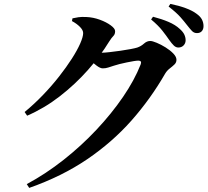

<svg xmlns="http://www.w3.org/2000/svg" viewBox="-20 -867 1040 960"><path d="M871.6 -629.4Q859.4 -629.4 849 -639.4Q838.7 -649.4 826.1 -667.2Q812.2 -687.7 791.7 -713.8Q771.2 -739.9 735.5 -769.7L745.1 -783.3Q787.5 -772.4 822 -757.8Q856.6 -743.2 879.1 -722.1Q895.5 -707.5 901.8 -693.7Q908.1 -680 908.1 -665.7Q908.1 -650.6 898 -640Q887.9 -629.4 871.6 -629.4ZM113.8 53.6Q209.3 2.2 298 -67.8Q386.7 -137.8 462.3 -218.3Q537.9 -298.8 595.2 -382.5Q652.4 -466.2 683.3 -544.8Q690.5 -563.9 671.9 -563.9Q663.9 -563.9 648.4 -561.4Q632.8 -558.9 613.8 -554.9Q594.8 -550.9 577.7 -546.7Q560.6 -542.4 549.9 -538.7Q533.9 -533.5 521.1 -529.4Q508.3 -525.2 493.5 -525.2Q481 -525.2 462.4 -539.4Q443.7 -553.5 423.1 -570.9L441.5 -607Q457.9 -605 468.3 -604.2Q478.7 -603.4 489.2 -603.4Q501.9 -603.4 527.1 -606.2Q552.2 -608.9 580.6 -613Q608.9 -617.1 632.6 -621.5Q656.3 -626 666.3 -629.2Q685.3 -635.8 699.9 -649Q714.4 -662.1 731.2 -662.1Q742.2 -662.1 763.6 -653.1Q785.1 -644.2 807.8 -630.1Q830.5 -616 846.4 -599.6Q862.3 -583.1 862.3 -567.8Q862.3 -554 851.7 -544.1Q841.2 -534.2 828.3 -524.3Q815.3 -514.4 806.1 -499.5Q732.8 -372.1 636.8 -263.7Q540.7 -155.4 415.1 -70.2Q289.5 15 126.1 72.5ZM103.1 -306.9Q151.3 -346.6 195.2 -392.4Q239.1 -438.1 275.6 -484.7Q312 -531.2 339.1 -573.4Q366.2 -615.7 381 -649.3Q395.8 -682.9 395.8 -701.8Q395.8 -716.2 379.8 -732.5Q363.9 -748.7 339.8 -761.6L342.4 -775.3Q356.9 -778.7 372.5 -780.9Q388.1 -783.2 412.3 -781.9Q446 -780.5 478.9 -768.5Q511.9 -756.4 533.7 -740.3Q555.6 -724.3 555.6 -711.2Q555.6 -695.5 546.9 -687.2Q538.3 -678.9 525.8 -659.2Q481.9 -587.2 418.9 -516.2Q355.8 -445.2 279.2 -385.7Q202.5 -326.1 115.7 -288.5ZM964.7 -701.5Q949.8 -701.5 939.6 -712.4Q929.3 -723.3 914.5 -742.3Q900.9 -760.1 881.7 -781.8Q862.5 -803.6 823 -834.3L831.9 -847.5Q874.7 -838.8 908.1 -826.4Q941.6 -814.1 962.2 -798.6Q981.8 -784.8 989.7 -769.3Q997.6 -753.8 997.6 -736.6Q997.6 -720.5 988.9 -711Q980.3 -701.5 964.7 -701.5Z"/></svg>

Font: Noto Serif SC ExtraLight
Style: Regular
Weight: 200
Designer: Ryoko NISHIZUKA 西塚涼子 (kana & ideographs); Frank Grießhammer (Latin, Greek & Cyrillic); Wenlong ZHANG 张文龙 (bopomofo); San
Foundry: Adobe
Version: Version 2.002-H1;hotconv 1.1.0;makeotfexe 2.6.0